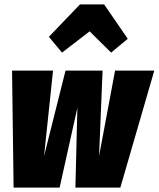

<svg xmlns="http://www.w3.org/2000/svg" viewBox="-20 -856 724 876"><path d="M684 -534 529 0H324L333 -364L252 0H42L35 -534H222L181 -144L279 -534H448L432 -144L505 -534ZM263 -616 203 -688 345 -836H455L563 -679L487 -616L389 -713Z"/></svg>

Font: Fira Sans Extra Condensed Black
Style: Italic
Weight: 900
Width: 3
Italic angle: -8°
Designer: Carrois Corporate & Edenspiekermann AG
Foundry: Carrois Corporate GbR & Edenspiekermann AG
Version: Version 4.203